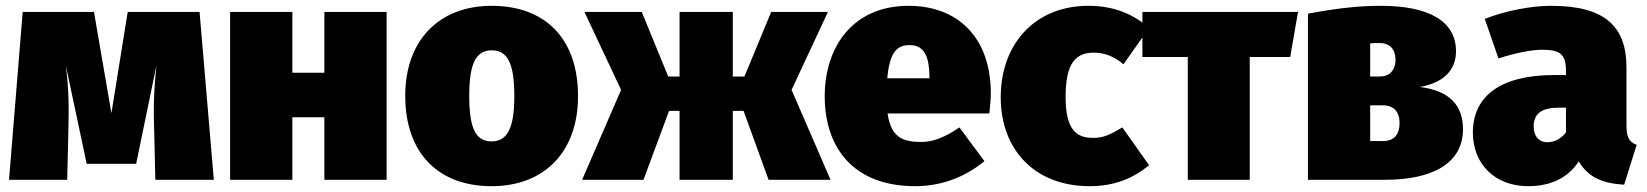

<svg xmlns="http://www.w3.org/2000/svg" viewBox="-20 -618 5662 660"><path d="M666 -577H419L363 -229L303 -577H58L11 0H211L215 -166C217 -248 217 -314 206 -394L278 -55H448L518 -394C509 -312 507 -246 510 -166L514 0H715Z M1095 0H1309V-577H1095V-368H985V-577H771V0H985V-215H1095Z M1670 -598C1487 -598 1373 -477 1373 -289C1373 -89 1489 22 1670 22C1854 22 1967 -99 1967 -287C1967 -488 1852 -598 1670 -598ZM1670 -445C1724 -445 1748 -402 1748 -287C1748 -178 1724 -132 1670 -132C1616 -132 1593 -175 1593 -289C1593 -399 1616 -445 1670 -445Z M2826 -577H2631L2539 -355H2499V-577H2316V-355H2277L2186 -577H1989L2115 -309L1981 0H2192L2280 -237H2316V0H2499V-237H2536L2622 0H2835L2701 -309Z M3386 -296C3386 -489 3273 -598 3103 -598C2911 -598 2815 -456 2815 -287C2815 -109 2915 22 3126 22C3227 22 3307 -17 3364 -64L3278 -180C3228 -146 3188 -130 3147 -130C3084 -130 3043 -145 3031 -228H3381C3383 -248 3386 -278 3386 -296ZM3175 -349H3030C3038 -437 3062 -463 3107 -463C3162 -463 3174 -415 3175 -356Z M3721 -598C3538 -598 3420 -467 3420 -284C3420 -104 3536 22 3726 22C3812 22 3877 -6 3930 -50L3838 -180C3798 -156 3774 -144 3738 -144C3683 -144 3643 -168 3643 -284C3643 -401 3677 -437 3740 -437C3775 -437 3807 -426 3842 -397L3930 -522C3875 -570 3809 -598 3721 -598Z M4442 -577H3907V-422H4063V0H4276V-422H4415Z M4861 -319C4944 -334 4985 -378 4985 -442C4985 -548 4887 -598 4727 -598C4648 -598 4572 -589 4476 -571V0H4742C4900 0 5009 -54 5009 -174C5009 -254 4965 -306 4861 -319ZM4722 -470C4758 -470 4777 -448 4777 -413C4777 -376 4756 -355 4723 -355H4690V-469C4704 -470 4712 -470 4722 -470ZM4733 -133H4690V-256H4733C4772 -256 4791 -233 4791 -195C4791 -156 4773 -133 4733 -133Z M5571 -187V-386C5571 -528 5496 -598 5312 -598C5246 -598 5157 -582 5084 -553L5131 -417C5188 -436 5246 -447 5280 -447C5343 -447 5363 -432 5363 -374V-360H5322C5140 -360 5043 -289 5043 -162C5043 -55 5118 22 5233 22C5299 22 5365 1 5407 -63C5440 -8 5488 12 5563 17L5606 -120C5580 -130 5571 -146 5571 -187ZM5299 -129C5270 -129 5252 -150 5252 -183C5252 -228 5280 -248 5340 -248H5363V-163C5349 -144 5326 -129 5299 -129Z"/></svg>

Font: Glow Sans SC Normal Heavy
Style: Regular
Weight: 900
Designer: Ryoko NISHIZUKA (kana, bopomofo & ideographs); Paul D. Hunt (Latin, Greek & Cyrillic); Sandoll Communications, Soo-young
Version: Version 0.93